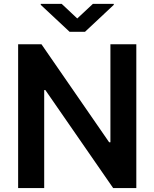

<svg xmlns="http://www.w3.org/2000/svg" viewBox="-20 -951 781 971"><path d="M669.4 -727.3V0H552.2L209.5 -495.4H203.5V0H71.7V-727.3H189.6L532 -231.5H538.4V-727.3ZM291.9 -931.5 370.7 -857.6 449.9 -931.5H555.4V-926.5L409.8 -790.1H332L186.1 -926.5V-931.5Z"/></svg>

Font: Inter UI Semi Bold
Style: Regular
Weight: 600
Designer: Rasmus Andersson
Foundry: rsms
Version: 3.2;8d6f07862